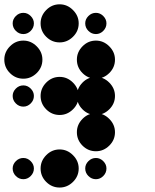

<svg xmlns="http://www.w3.org/2000/svg" viewBox="-24 -524 711 882"><path d="M416.7 201.7Q435.8 201.7 450.4 216.3Q465 230.8 465 250Q465 270 450.4 284.6Q435.8 299.2 416.7 299.2Q396.7 299.2 382.1 284.6Q367.5 270 367.5 250Q367.5 230.8 382.1 216.3Q396.7 201.7 416.7 201.7ZM250 162.5Q285 162.5 311.2 188.8Q337.5 215 337.5 250Q337.5 285.8 311.2 311.7Q285 337.5 250 337.5Q214.2 337.5 188.3 311.7Q162.5 285.8 162.5 250Q162.5 215 188.3 188.8Q214.2 162.5 250 162.5ZM83.3 201.7Q102.5 201.7 117.1 216.3Q131.7 230.8 131.7 250Q131.7 270 117.1 284.6Q102.5 299.2 83.3 299.2Q63.3 299.2 48.8 284.6Q34.2 270 34.2 250Q34.2 230.8 48.8 216.3Q63.3 201.7 83.3 201.7ZM416.7 -4.2Q451.7 -4.2 477.9 22.1Q504.2 48.3 504.2 83.3Q504.2 119.2 477.9 145Q451.7 170.8 416.7 170.8Q380.8 170.8 355 145Q329.2 119.2 329.2 83.3Q329.2 48.3 355 22.1Q380.8 -4.2 416.7 -4.2ZM416.7 -170.8Q451.7 -170.8 477.9 -144.6Q504.2 -118.3 504.2 -83.3Q504.2 -47.5 477.9 -21.7Q451.7 4.2 416.7 4.2Q380.8 4.2 355 -21.7Q329.2 -47.5 329.2 -83.3Q329.2 -118.3 355 -144.6Q380.8 -170.8 416.7 -170.8ZM250 -170.8Q285 -170.8 311.2 -144.6Q337.5 -118.3 337.5 -83.3Q337.5 -47.5 311.2 -21.7Q285 4.2 250 4.2Q214.2 4.2 188.3 -21.7Q162.5 -47.5 162.5 -83.3Q162.5 -118.3 188.3 -144.6Q214.2 -170.8 250 -170.8ZM83.3 -131.7Q102.5 -131.7 117.1 -117.1Q131.7 -102.5 131.7 -83.3Q131.7 -63.3 117.1 -48.8Q102.5 -34.2 83.3 -34.2Q63.3 -34.2 48.8 -48.8Q34.2 -63.3 34.2 -83.3Q34.2 -102.5 48.8 -117.1Q63.3 -131.7 83.3 -131.7ZM416.7 -337.5Q451.7 -337.5 477.9 -311.2Q504.2 -285 504.2 -250Q504.2 -214.2 477.9 -188.3Q451.7 -162.5 416.7 -162.5Q380.8 -162.5 355 -188.3Q329.2 -214.2 329.2 -250Q329.2 -285 355 -311.2Q380.8 -337.5 416.7 -337.5ZM83.3 -337.5Q118.3 -337.5 144.6 -311.2Q170.8 -285 170.8 -250Q170.8 -214.2 144.6 -188.3Q118.3 -162.5 83.3 -162.5Q47.5 -162.5 21.7 -188.3Q-4.2 -214.2 -4.2 -250Q-4.2 -285 21.7 -311.2Q47.5 -337.5 83.3 -337.5ZM416.7 -465Q435.8 -465 450.4 -450.4Q465 -435.8 465 -416.7Q465 -396.7 450.4 -382.1Q435.8 -367.5 416.7 -367.5Q396.7 -367.5 382.1 -382.1Q367.5 -396.7 367.5 -416.7Q367.5 -435.8 382.1 -450.4Q396.7 -465 416.7 -465ZM250 -504.2Q285 -504.2 311.2 -477.9Q337.5 -451.7 337.5 -416.7Q337.5 -380.8 311.2 -355Q285 -329.2 250 -329.2Q214.2 -329.2 188.3 -355Q162.5 -380.8 162.5 -416.7Q162.5 -451.7 188.3 -477.9Q214.2 -504.2 250 -504.2ZM83.3 -465Q102.5 -465 117.1 -450.4Q131.7 -435.8 131.7 -416.7Q131.7 -396.7 117.1 -382.1Q102.5 -367.5 83.3 -367.5Q63.3 -367.5 48.8 -382.1Q34.2 -396.7 34.2 -416.7Q34.2 -435.8 48.8 -450.4Q63.3 -465 83.3 -465Z"/></svg>

Font: 0xA000-Dots-Mono
Style: Dots-Mono
Weight: 400
Version: Version 0.1